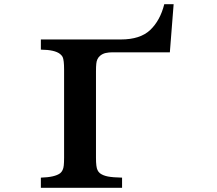

<svg xmlns="http://www.w3.org/2000/svg" viewBox="-20 -900 1040 920"><path d="M441.4 -594.7Q439.9 -581.1 439.9 -558.1V-144Q439.9 -99.1 447.3 -85Q451.2 -76.2 459 -69.8Q473.1 -59.1 496.6 -54.4Q520 -49.8 564.9 -48.8V0H175.8V-48.8Q242.7 -50.8 268.1 -69.8Q283.2 -82 285.6 -107.4Q287.1 -121.6 287.1 -144V-567.4Q287.1 -611.3 280.3 -626.5Q276.9 -633.8 268.1 -641.1Q242.7 -661.6 175.8 -662.1V-710.9H559.1Q651.9 -710.9 699.7 -756.3Q747.6 -801.8 767.1 -879.9H812L793.9 -649.4H520Q501.5 -649.4 486.3 -646Q471.2 -642.6 459 -632.3Q443.4 -618.7 441.4 -594.7Z"/></svg>

Font: BIZ UDPMincho
Style: Bold
Weight: 700
Designer: TypeBank Co., Ltd.
Foundry: Morisawa Inc.
Version: Version 1.06